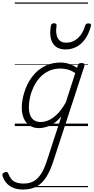

<svg xmlns="http://www.w3.org/2000/svg" viewBox="-121 -1030 765 1569"><path d="M66 519Q2 519 -40 490.5Q-82 462 -99 412Q-103 401 -100.5 392.5Q-98 384 -84 379Q-72 373 -64 376Q-56 379 -53 389Q-34 437 -4.5 453.5Q25 470 71 470Q122 470 156.5 449.5Q191 429 217 387Q243 345 264 278L381 -80Q348 -40 314 -19Q280 2 250 9.5Q220 17 198 17Q154 17 122 -3.5Q90 -24 73.5 -62Q57 -100 57 -151Q57 -194 69 -244.5Q81 -295 105 -343.5Q129 -392 166.5 -431.5Q204 -471 256 -495Q308 -519 376 -519Q410 -519 444.5 -507.5Q479 -496 509 -476L514 -494Q518 -506 524.5 -510.5Q531 -515 545 -515Q563 -515 567.5 -507.5Q572 -500 568 -488L317 281Q291 363 258 415.5Q225 468 179 493.5Q133 519 66 519ZM212 -33Q246 -33 281 -49.5Q316 -66 350.5 -101.5Q385 -137 417 -194L494 -433Q460 -455 430.5 -462.5Q401 -470 374 -470Q319 -470 276.5 -449.5Q234 -429 203.5 -395Q173 -361 153.5 -319.5Q134 -278 124.5 -235.5Q115 -193 115 -155Q115 -117 125.5 -89.5Q136 -62 157.5 -47.5Q179 -33 212 -33ZM415 -626Q342 -626 310.5 -676.5Q279 -727 295 -820Q297 -830 303.5 -835Q310 -840 321 -840Q332 -840 337.5 -834.5Q343 -829 341 -820Q331 -753 352 -717Q373 -681 420 -681Q474 -681 515.5 -718.5Q557 -756 574 -819Q578 -830 584.5 -834.5Q591 -839 602 -839Q614 -839 619.5 -833.5Q625 -828 622 -818Q605 -754 575 -711.5Q545 -669 504.5 -647.5Q464 -626 415 -626ZM0 490H598V500H0ZM0 -20H598V0H0ZM0 -505H598V-500H0ZM0 -1010H598V-1000H0Z"/></svg>

Font: Playwrite RO Guides
Style: Regular
Weight: 400
Designer: Veronika Burian, José Scaglione
Foundry: TypeTogether
Version: Version 1.003